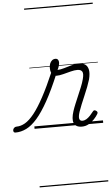

<svg xmlns="http://www.w3.org/2000/svg" viewBox="-262 -1046 914 1583"><g transform="rotate(-5 195.5 -255.0)"><path d="M-159 17Q-170 17 -174 9.5Q-178 2 -176 -7Q-174 -16 -166 -23.5Q-158 -31 -146 -31Q-111 -31 -75.5 -51.5Q-40 -72 -1 -120.5Q38 -169 83.5 -253Q129 -337 183 -463L219 -438Q164 -306 115 -218Q66 -130 21 -78.5Q-24 -27 -68.5 -5Q-113 17 -159 17ZM391 16Q365 16 348.5 7Q332 -2 325 -19.5Q318 -37 320 -61.5Q322 -86 332 -117Q340 -142 353 -173.5Q366 -205 381 -240Q396 -275 410 -309Q424 -343 432 -374Q444 -419 433 -436Q422 -453 394 -453Q370 -453 338.5 -445Q307 -437 275 -428.5Q243 -420 217 -420Q202 -420 191 -428.5Q180 -437 174.5 -452.5Q169 -468 169 -490Q169 -508 175 -524Q181 -540 193 -550Q205 -560 221 -560Q235 -560 242 -551Q249 -542 249 -528Q249 -517 244.5 -500.5Q240 -484 231 -467Q257 -468 286.5 -477Q316 -486 348 -495Q380 -504 412 -504Q443 -504 463 -490Q483 -476 489 -446Q495 -416 483 -367Q475 -340 462 -306Q449 -272 433.5 -236.5Q418 -201 404.5 -167.5Q391 -134 382 -108Q369 -68 374 -50Q379 -32 399 -32Q417 -32 433 -42Q449 -52 464 -68Q479 -84 490 -99Q495 -106 501 -108.5Q507 -111 517 -105Q528 -98 529 -91Q530 -84 525 -76Q514 -57 494 -35.5Q474 -14 448 1Q422 16 391 16ZM0 475H568V485H0ZM0 -20H568V0H0ZM0 -505H568V-500H0ZM0 -995H568V-985H0Z"/></g></svg>

Font: Playwrite SK Guides
Style: Regular
Weight: 400
Designer: Veronika Burian, José Scaglione
Foundry: TypeTogether
Version: Version 1.003